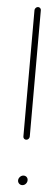

<svg xmlns="http://www.w3.org/2000/svg" viewBox="-20 -539 139 559"><path d="M32.6 -12.6Q32.6 -18.5 37.2 -23.1Q41.9 -27.8 47.8 -27.8Q53.3 -27.8 56.9 -24.3Q60.4 -20.7 60.4 -15.6Q60.4 -9.3 55.9 -4.6Q51.5 0 45.2 0Q40 0 36.3 -3.7Q32.6 -7.4 32.6 -12.6ZM90.4 -518.5Q94.1 -518.5 96.7 -515.7Q99.3 -513 98.9 -509.3L66.7 -141.5Q66.3 -137.8 63.5 -135Q60.7 -132.2 56.7 -132.2Q53 -132.2 50.4 -134.8Q47.8 -137.4 48.1 -141.5L80.4 -509.3Q80.7 -513 83.7 -515.7Q86.7 -518.5 90.4 -518.5Z"/></svg>

Font: 26F Galaxy Sans Hairline
Style: Italic
Weight: 50
Italic angle: -5°
Designer: C₂₉H₂₅N₃O₅
Version: Version 1.200